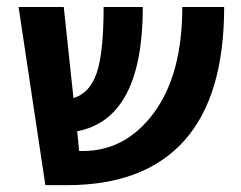

<svg xmlns="http://www.w3.org/2000/svg" viewBox="-20 -540 702 560"><path d="M34.2 -519.5H166L194.3 -253.9Q242.2 -268.6 262.2 -327.6Q282.2 -386.7 282.2 -519.5H396.5Q396.5 -193.4 205.1 -157.2L210.9 -99.6H221.7Q346.7 -99.6 429.2 -211.4Q511.7 -323.2 511.7 -519.5H633.8Q633.8 -259.8 517.6 -129.9Q401.4 0 175.8 0H112.3Z"/></svg>

Font: GenEi M Gothic v2 Bold
Style: Regular
Weight: 700
Version: Version 2.0